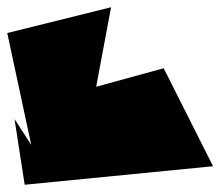

<svg xmlns="http://www.w3.org/2000/svg" viewBox="-48 -817 607 529"><path d="M-28 -726 38 -418 -8 -489 20 -308 539 -359 403 -629 217 -578 258 -797Z"/></svg>

Font: Chaingun
Style: Regular
Weight: 400
Version: Version 0.91